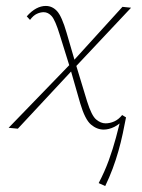

<svg xmlns="http://www.w3.org/2000/svg" viewBox="-20 -432 477 646"><path d="M329 4Q306 4 286 -13Q266 -30 250 -84L215 -206L181 -315Q166 -364 154 -377.5Q142 -391 127 -391Q116 -391 104 -385.5Q92 -380 81 -365L70 -377Q86 -395 102 -403.5Q118 -412 134 -412Q156 -412 172 -394.5Q188 -377 204 -322L232 -226L273 -91Q288 -43 303.5 -30Q319 -17 335 -17Q350 -17 364.5 -23.5Q379 -30 391 -45L404 -37Q383 -14 364.5 -5Q346 4 329 4ZM40 1 9 -2 220 -220 229 -202ZM232 -205 222 -222 392 -409 421 -406ZM334 194 312 184Q332 146 346 107.5Q360 69 370 31.5Q380 -6 388 -38L404 -37Q399 -11 393 17.5Q387 46 378.5 76Q370 106 359 135.5Q348 165 334 194Z"/></svg>

Font: Ysabeau Office Thin
Style: Italic
Weight: 250
Italic angle: -12°
Designer: Christian Thalmann (Catharsis Fonts)
Version: Version 2.001;gftools[0.9.30]; featfreeze: tnum,lnum,ss02